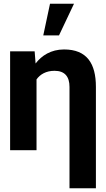

<svg xmlns="http://www.w3.org/2000/svg" viewBox="-20 -802 566 1025"><path d="M34 0H175V-378C194 -405 226 -424 271 -424C325 -424 351 -394 351 -338V203H492V-338C492 -463 444 -538 322 -538C252 -538 202 -505 170 -463L165 -528H34ZM211 -613H295L375 -782H247Z"/></svg>

Font: Asimov Pro
Style: Bd
Weight: 700
Designer: Google
Version: Version 2.000980; 2014